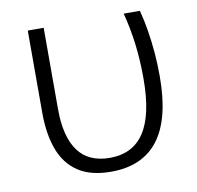

<svg xmlns="http://www.w3.org/2000/svg" viewBox="-66 -600 697 678"><g transform="rotate(-10 282.5 -261.0)"><path d="M280 10Q207 10 162 -20Q117 -50 96.5 -105.5Q76 -161 76 -237V-532H133V-241Q133 -141 170.5 -90Q208 -39 284 -39Q367 -39 408 -102Q449 -165 449 -294Q449 -359 442 -416.5Q435 -474 420 -532H478Q488 -494 494 -456Q500 -418 503.5 -378Q507 -338 507 -292Q507 -140 450 -65Q393 10 280 10Z"/></g></svg>

Font: Noto Sans Display Light
Style: Regular
Weight: 300
Designer: Monotype Design Team
Foundry: Monotype Imaging Inc.
Version: Version 2.003